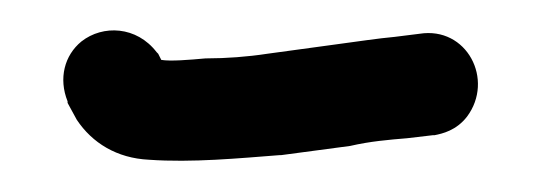

<svg xmlns="http://www.w3.org/2000/svg" viewBox="-20 -360 352 125"><path d="M24 -293 30 -282C40 -267 56 -257 77 -256C105 -254 136 -257 162 -259H163L208 -265C221 -268 233 -269 245 -270L262 -272H263C268 -273 277 -275 284 -284C302 -308 284 -343 253 -338L237 -336C226 -335 213 -333 198 -331L154 -325C141 -323 127 -322 115 -322H114C103 -321 91 -320 85 -321L83 -325L82 -326C69 -343 47 -344 33 -333C22 -324 18 -309 24 -294Z"/></svg>

Font: Stray Cat
Style: ExBd
Weight: 800
Version: Version 1.0